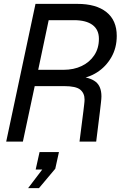

<svg xmlns="http://www.w3.org/2000/svg" viewBox="-20 -730 640 990"><path d="M12 0 163 -710H379Q476 -710 529 -667.5Q582 -625 582 -545Q582 -483 554 -434.5Q526 -386 480.5 -357Q435 -328 383 -324L381 -336Q443 -332 473 -308.5Q503 -285 503 -233Q503 -222 500.5 -200.5Q498 -179 495 -153L476 0H390L410 -157Q412 -175 414 -191Q416 -207 416 -217Q416 -249 394 -267.5Q372 -286 310 -286H159L98 0ZM177 -370H307Q360 -370 401 -389.5Q442 -409 466 -445Q490 -481 490 -530Q490 -577 457 -601.5Q424 -626 361 -626H231ZM125 240 198 144H164L184 54H284L265 140L181 240Z"/></svg>

Font: Geist Mono
Style: Italic
Weight: 400
Italic angle: -12°
Monospace: yes
Designer: Basement.studio, Andrés Briganti, Mateo Zaragoza
Foundry: Basement.studio, Vercel, Andrés Briganti, Guido Ferreyra, Mateo Zaragoza
Version: Version 1.500